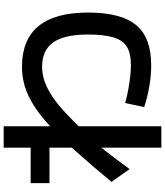

<svg xmlns="http://www.w3.org/2000/svg" viewBox="53 -880 894 1040"><g transform="rotate(-90 500.0 -360.0)"><path d="M667 12Q613 12 553.5 2Q494 -8 440 -26L462 -129Q512 -115 569 -106.5Q626 -98 667 -98Q730 -98 765.5 -119Q801 -140 817 -191Q833 -242 833 -331Q833 -458 790.5 -518.5Q748 -579 658 -579Q620 -579 582.5 -566.5Q545 -554 502.5 -527Q460 -500 409 -452.5Q358 -405 292 -335H283Q244 -289 199.5 -232Q155 -175 104 -105L35 -203Q129 -317 203.5 -399.5Q278 -482 339 -538Q400 -594 453 -626.5Q506 -659 555.5 -673.5Q605 -688 658 -688Q805 -688 878.5 -598.5Q952 -509 952 -331Q952 -151 884 -69.5Q816 12 667 12ZM220 67V-539H28V-641H220V-787H336V67Z"/></g></svg>

Font: M PLUS 1 Thin SemiBold
Style: Regular
Weight: 600
Version: Version 1.001